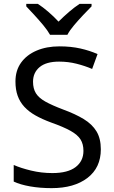

<svg xmlns="http://www.w3.org/2000/svg" viewBox="-20 -964 589 994"><path d="M502 -191Q502 -96 433 -43Q364 10 247 10Q187 10 136 1Q85 -8 51 -24V-110Q87 -94 140.5 -81Q194 -68 251 -68Q331 -68 371.5 -99Q412 -130 412 -183Q412 -218 397 -242Q382 -266 345.5 -286.5Q309 -307 244 -330Q198 -347 163.5 -366.5Q129 -386 106 -411Q83 -436 71.5 -468Q60 -500 60 -542Q60 -599 89 -639.5Q118 -680 169.5 -702Q221 -724 288 -724Q347 -724 396 -713Q445 -702 485 -684L457 -607Q420 -623 376.5 -634Q333 -645 286 -645Q219 -645 185 -616.5Q151 -588 151 -541Q151 -505 166 -481Q181 -457 215 -438Q249 -419 307 -397Q370 -374 413.5 -347.5Q457 -321 479.5 -284Q502 -247 502 -191ZM239 -784Q226 -807 204 -833.5Q182 -860 158 -886Q134 -912 116 -931V-944H176Q202 -927 230 -903Q258 -879 283 -852Q310 -879 338 -903Q366 -927 392 -944H454V-931Q435 -912 410.5 -886Q386 -860 363.5 -833.5Q341 -807 329 -784Z"/></svg>

Font: Noto Sans Adlam Unjoined
Style: Regular
Weight: 400
Designer: Mark Jamra, Neil Patel
Foundry: JamraPatel LLC
Version: Version 3.001